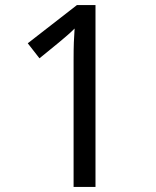

<svg xmlns="http://www.w3.org/2000/svg" viewBox="-20 -734 612 754"><path d="M355 0H269V-499Q269 -542 270 -568Q271 -594 273 -622Q257 -606 244 -595Q231 -584 211 -567L135 -505L89 -564L282 -714H355Z"/></svg>

Font: Noto Sans Hatran
Style: Regular
Weight: 400
Designer: Monotype Design Team
Foundry: Monotype Imaging Inc.
Version: Version 2.001; ttfautohint (v1.8.4.7-5d5b)